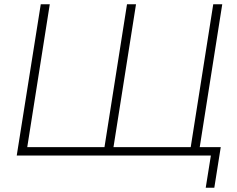

<svg xmlns="http://www.w3.org/2000/svg" viewBox="-20 -725 1104 895"><path d="M939 150 963 0H58L170 -705H212L107 -39H467L572 -705H614L509 -39H869L974 -705H1016L911 -39H1009L979 150Z"/></svg>

Font: Nunito Sans 12pt ExtraLight
Style: Italic
Weight: 200
Italic angle: -9°
Designer: Vernon Adams
Foundry: Vernon Adams
Version: Version 3.101;gftools[0.9.27]